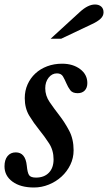

<svg xmlns="http://www.w3.org/2000/svg" viewBox="-33 -823 480 853"><path d="M77 -387Q77 -420 89.5 -448Q102 -476 124 -496.5Q146 -517 176.5 -528.5Q207 -540 243 -540Q291 -540 323 -516Q355 -492 355 -454Q355 -433 343.5 -421Q332 -409 312 -409Q289 -409 279 -422.5Q269 -436 262 -452.5Q255 -469 247 -483Q239 -497 220 -497Q198 -497 183 -478Q168 -459 168 -431Q168 -398 187.5 -369.5Q207 -341 231 -310Q255 -279 274.5 -242Q294 -205 294 -155Q294 -121 279.5 -91Q265 -61 240.5 -38.5Q216 -16 184 -3Q152 10 118 10Q58 10 22.5 -16Q-13 -42 -13 -84Q-13 -113 0.5 -129.5Q14 -146 37 -146Q80 -146 86 -87Q89 -55 96.5 -44.5Q104 -34 127 -34Q163 -34 184 -55.5Q205 -77 205 -115Q205 -155 185 -186Q165 -217 141 -246.5Q117 -276 97 -309Q77 -342 77 -387ZM192 -651 322 -770Q358 -803 389 -803Q406 -803 416.5 -794Q427 -785 427 -768Q427 -752 413.5 -739.5Q400 -727 376 -716L239 -651Z"/></svg>

Font: SVN-Libre Baskerville
Style: Italic
Weight: 400
Italic angle: -14°
Designer: Pablo Impallari, Rodrigo Fuenzalida
Foundry: Pablo Impallari, Rodrigo Fuenzalida
Version: Version 1.000; ttfautohint (v1.8.4)